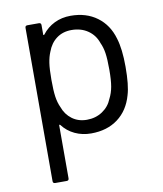

<svg xmlns="http://www.w3.org/2000/svg" viewBox="-80 -580 713 839"><g transform="rotate(-10 276.0 -160.0)"><path d="M87 184V-496Q87 -506 97 -506H148Q158 -506 158 -496V-454Q158 -452 159.5 -451.5Q161 -451 163 -453Q185 -482 217.5 -498Q250 -514 290 -514Q359 -514 407 -478.5Q455 -443 473 -380Q488 -332 488 -253Q488 -171 475 -129Q457 -64 409 -28Q361 8 290 8Q251 8 218 -7.5Q185 -23 163 -52Q161 -54 159.5 -53.5Q158 -53 158 -51V184Q158 194 148 194H97Q87 194 87 184ZM177 -129Q189 -95 216.5 -74.5Q244 -54 282 -54Q321 -54 351 -74Q381 -94 394 -127Q406 -150 411 -178Q416 -206 416 -253Q416 -300 412 -326.5Q408 -353 398 -374Q386 -410 355.5 -431Q325 -452 283 -452Q244 -452 216.5 -431.5Q189 -411 176 -375Q167 -354 163 -327Q159 -300 159 -253Q159 -205 163 -177.5Q167 -150 177 -129Z"/></g></svg>

Font: Barlow GEO
Style: Regular
Weight: 400
Designer: Jeremy Tribby
Foundry: Tribby Type
Version: Version 1.408